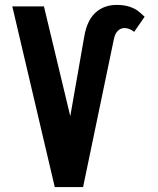

<svg xmlns="http://www.w3.org/2000/svg" viewBox="-20 -760 640 780"><path d="M158.5 -734 265.5 -288 322 -610Q333 -676.5 367.5 -708.2Q402 -740 453.5 -740Q483.5 -740 504.5 -733.2Q525.5 -726.5 538.8 -716.8Q552 -707 567.5 -692L525 -630.5Q505.5 -646 486 -646Q470.5 -646 458.8 -634.8Q447 -623.5 442.5 -600.5L317.5 0H202.5L30 -734Z"/></svg>

Font: JuliaMono ExtraBold
Style: Regular
Weight: 800
Monospace: yes
Designer: cormullion
Foundry: corm
Version: Version 0.055; ttfautohint (v1.8.4)